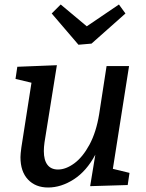

<svg xmlns="http://www.w3.org/2000/svg" viewBox="-20 -824 649 854"><path d="M482 -73 556 -55 548 -1 381 4 404 -136Q365 -63 308.5 -26.5Q252 10 194 10Q138 10 104.5 -25.5Q71 -61 71 -125Q71 -138 75 -168L120 -456L49 -473L57 -527L233 -534L178 -191Q175 -170 175 -152Q175 -112 191 -91Q207 -70 238 -70Q273 -70 310.5 -97.5Q348 -125 378 -180.5Q408 -236 421 -316L454 -530H554ZM366 -707 509 -804 538 -764 387 -630 329 -625 210 -764 250 -804Z"/></svg>

Font: Bitter Pro Medium
Style: Italic
Weight: 500
Italic angle: -9°
Designer: Sol Matas, and Bitter project Authors
Foundry: Sol Matas
Version: Version 1.010